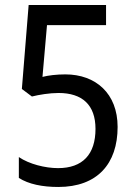

<svg xmlns="http://www.w3.org/2000/svg" viewBox="-20 -734 540 764"><path d="M212 10C367 10 448 -82 448 -229C448 -362 361 -438 240 -438C205 -438 172 -434 149 -428L167 -634H402V-714H94L67 -380L107 -350C135 -357 177 -364 213 -364C307 -364 360 -317 360 -221C360 -120 309 -65 211 -65C160 -65 96 -81 55 -109V-26C94 -1 149 10 212 10Z"/></svg>

Font: Noto Sans Bengali UI SemiCondensed
Style: Regular
Weight: 400
Width: 4
Designer: Jelle Bosma - Monotype Design Team
Foundry: Monotype Imaging Inc.
Version: Version 2.003